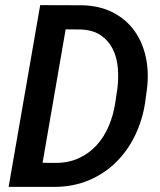

<svg xmlns="http://www.w3.org/2000/svg" viewBox="-20 -731 627 751"><path d="M13.7 0 137.2 -710.9 299.8 -710.4Q370.1 -709 421.9 -682.1Q473.6 -655.3 505.9 -610.4Q538.1 -565.4 550.5 -506.6Q563 -447.8 554.7 -381.8L547.4 -328.1Q536.6 -258.8 507.1 -198.7Q477.5 -138.7 431.9 -94.5Q386.2 -50.3 325.7 -25.1Q265.1 0 192.4 0ZM236.8 -616.2 146.5 -94.2 196.8 -93.8Q248.5 -93.8 288.8 -112.5Q329.1 -131.3 358.2 -163.3Q387.2 -195.3 405.3 -237.8Q423.3 -280.3 430.7 -328.1L439 -383.3Q444.3 -424.3 440.9 -465.1Q437.5 -505.9 421.4 -538.6Q405.3 -571.3 374.8 -592.5Q344.2 -613.8 295.4 -615.7Z"/></svg>

Font: Roboto Mono Medium
Style: Italic
Weight: 500
Designer: Google
Version: Version 2.000985; 2015; ttfautohint (v1.3)